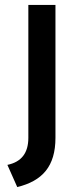

<svg xmlns="http://www.w3.org/2000/svg" viewBox="-20 -520 308 779"><path d="M10 149 50 239C152 214 205 155 205 39V-500H95V39C95 101 67 137 10 149Z"/></svg>

Font: Gully Medium
Style: Regular
Weight: 500
Designer: jaikishan Patel
Foundry: MagicType
Version: Version 1.000;Glyphs 3.2 (3242)